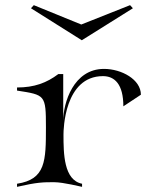

<svg xmlns="http://www.w3.org/2000/svg" viewBox="-20 -727 612 744"><path d="M297 -571 495 -695 484 -707 295 -632 111 -707 100 -695ZM46 -3C125 -21 147 -21 189 -21C226 -21 295 -3 298 -3V-15C227 -29 226 -132 226 -206C226 -223 229 -432 379 -432C424 -432 458 -401 458 -315L526 -360C526 -419 451 -460 383 -460C265 -460 225 -329 225 -258V-440H206C161 -406 113 -388 46 -388V-376C155 -359 158 -360 158 -234C158 -103 157 -32 46 -15Z"/></svg>

Font: Cantique Normal
Style: Regular
Weight: 400
Designer: Sébastien Hayez
Foundry: Sébastien Hayez & Ariel Martín Pérez
Version: Version 1.000;hotconv 1.0.109;makeotfexe 2.5.65596